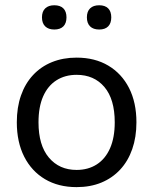

<svg xmlns="http://www.w3.org/2000/svg" viewBox="-20 -720 597 748"><path d="M278.3 9Q207.5 9 155.2 -22Q103 -53 74.2 -109.8Q45.5 -166.6 45.5 -243.7Q45.5 -301.5 61.7 -347.9Q77.8 -394.2 108.6 -427.4Q139.3 -460.5 182.4 -478Q225.5 -495.5 278.3 -495.5Q349.4 -495.5 401.7 -464.5Q454 -433.5 482.8 -377Q511.5 -320.5 511.5 -243.5Q511.5 -185.7 495.2 -139.1Q479 -92.5 448.2 -59.3Q417.4 -26.2 374.7 -8.6Q332 9 278.3 9ZM278.3 -58Q323.5 -58 357 -79.5Q390.5 -101 408.8 -142.5Q427 -184 427 -243.4Q427 -333.5 386.8 -381Q346.5 -428.5 278.5 -428.5Q233.5 -428.5 200 -407.2Q166.5 -386 148.2 -344.8Q130 -303.5 130 -243.5Q130 -154 170.5 -106Q211 -58 278.3 -58ZM366.5 -605Q343.5 -605 331 -617.2Q318.5 -629.5 318.5 -652.4Q318.5 -675.2 331 -687.4Q343.5 -699.5 366.4 -699.5Q389.2 -699.5 401.4 -687.4Q413.5 -675.2 413.5 -652.4Q413.5 -629.5 401.4 -617.2Q389.3 -605 366.5 -605ZM191.5 -605Q168.9 -605 156.2 -617.2Q143.5 -629.5 143.5 -652.4Q143.5 -675.2 156.2 -687.4Q168.9 -699.5 191.5 -699.5Q214.5 -699.5 226.8 -687.4Q239 -675.2 239 -652.4Q239 -629.5 226.8 -617.2Q214.5 -605 191.5 -605Z"/></svg>

Font: Nunito ExtraLight
Style: Regular
Weight: 200
Designer: Vernon Adams
Foundry: Vernon Adams
Version: Version 3.602;April 4, 2023;FontCreator 14.0.0.2856 64-bit